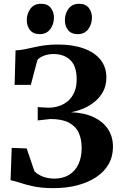

<svg xmlns="http://www.w3.org/2000/svg" viewBox="-20 -987 639 1018"><path d="M263.5 10.5Q202.5 10.5 159.8 1.5Q117 -7.5 87.5 -17.5Q58 -27.5 36 -31.5L42 -203L121.5 -200L162.5 -79Q174.5 -67 191 -58Q207.5 -49 227.2 -44.5Q247 -40 267.5 -40Q313.5 -40 346 -59.8Q378.5 -79.5 395.8 -116.2Q413 -153 413 -203.5Q413 -249.5 397 -283.8Q381 -318 344.8 -337Q308.5 -356 247.5 -356L180 -348.5V-419L236.5 -416Q264 -416 290.8 -424.2Q317.5 -432.5 339 -450.2Q360.5 -468 373.5 -496.8Q386.5 -525.5 386.5 -566.5Q386.5 -636 353.2 -668.2Q320 -700.5 263.5 -700.5Q233.5 -700.5 209.5 -690.2Q185.5 -680 178 -668L143.5 -537H57.5L62.5 -720Q87.5 -721 111.2 -725.8Q135 -730.5 161 -736.5Q187 -742.5 217.5 -746.8Q248 -751 285.5 -751Q365.5 -751 423.5 -730.2Q481.5 -709.5 512.8 -670.5Q544 -631.5 544 -576Q544 -534 527 -502.2Q510 -470.5 482.2 -447.8Q454.5 -425 421.5 -411.2Q388.5 -397.5 356.5 -392Q427.5 -389 477 -365.5Q526.5 -342 552.8 -302Q579 -262 579 -208.5Q579 -157 555.8 -116.5Q532.5 -76 490 -47.8Q447.5 -19.5 390 -4.5Q332.5 10.5 263.5 10.5ZM189.5 -806Q156.5 -806 139.2 -827.5Q122 -849 122 -879.5Q122 -915 141.5 -941Q161 -967 197.5 -967H198.5Q232 -967 249 -945.5Q266 -924 266 -893.5Q266 -859 246.5 -832.5Q227 -806 190.5 -806ZM391 -806Q358 -806 341 -827.5Q324 -849 324 -879.5Q324 -915 343.5 -941Q363 -967 399 -967H400Q433.5 -967 450.5 -945.5Q467.5 -924 467.5 -893.5Q467.5 -859 448 -832.5Q428.5 -806 392 -806Z"/></svg>

Font: Merriweather 60pt
Style: Bold
Weight: 700
Version: Version 2.100